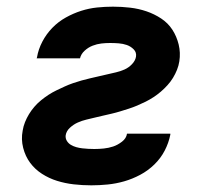

<svg xmlns="http://www.w3.org/2000/svg" viewBox="-20 -548 640 576"><path d="M254 8Q227 8 201 5Q175 2 151 -5.5Q127 -13 106 -26.5Q85 -40 70.5 -59.5Q56 -79 49.5 -104.5Q43 -130 48 -156Q50 -169 55 -181.5Q60 -194 67 -205.5Q74 -217 83 -227.5Q92 -238 103 -247Q114 -256 125.5 -263.5Q137 -271 149.5 -277Q162 -283 174 -288.5Q186 -294 199 -298.5Q212 -303 224.5 -306.5Q237 -310 250 -313Q263 -316 276 -319Q289 -322 302 -325Q315 -328 328 -331Q341 -334 353.5 -339.5Q366 -345 376 -355.5Q386 -366 388 -378Q390 -391 381 -400Q372 -409 360.5 -413Q349 -417 336 -418Q323 -419 310 -419Q297 -419 284 -417.5Q271 -416 258 -411Q245 -406 234 -396Q223 -386 220 -373H90L91 -376Q95 -400 107 -423Q119 -446 137 -464.5Q155 -483 177.5 -495.5Q200 -508 223.5 -515.5Q247 -523 271 -525.5Q295 -528 319 -528Q345 -528 370.5 -525Q396 -522 419.5 -514Q443 -506 463.5 -492.5Q484 -479 497 -459Q510 -439 516 -414.5Q522 -390 518 -364Q516 -351 511 -338.5Q506 -326 499 -314.5Q492 -303 482.5 -292.5Q473 -282 462.5 -273Q452 -264 440.5 -256.5Q429 -249 417 -243Q405 -237 392 -231.5Q379 -226 366.5 -222Q354 -218 341 -214Q328 -210 315 -207Q302 -204 289 -201Q276 -198 263.5 -195Q251 -192 238.5 -189Q226 -186 213.5 -180.5Q201 -175 190 -165Q179 -155 177 -142Q176 -133 180.5 -125.5Q185 -118 192.5 -113.5Q200 -109 209 -106.5Q218 -104 227 -103Q236 -102 245 -101.5Q254 -101 263 -101Q277 -101 291.5 -102.5Q306 -104 319.5 -108.5Q333 -113 346 -123Q359 -133 361 -147H491V-144Q486 -119 474 -96Q462 -73 443 -54.5Q424 -36 400.5 -23.5Q377 -11 352.5 -4Q328 3 303 5.5Q278 8 254 8Z"/></svg>

Font: Iosevka XBd Ex Obl
Style: Regular
Weight: 800
Width: 7
Italic angle: -9°
Monospace: yes
Designer: Belleve Invis
Foundry: Belleve Invis
Version: Version 32.5.0; ttfautohint (v1.8.4)